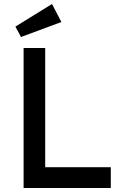

<svg xmlns="http://www.w3.org/2000/svg" viewBox="-20 -940 639 960"><path d="M98 0V-700H206V-104H534V0ZM57 -807 240 -920 287 -830 85 -755Z"/></svg>

Font: Easer Grotesk
Style: Regular
Weight: 400
Designer: Boardeaser, Bonnie Shaver-Troup, Thomas Jockin
Foundry: Lexend
Version: Version 1.008;Glyphs 3.1.2 (3151)